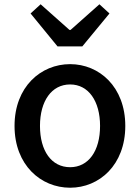

<svg xmlns="http://www.w3.org/2000/svg" viewBox="-20 -864 655 898"><path d="M308 14C444 14 566 -92 566 -275C566 -458 444 -564 308 -564C171 -564 48 -458 48 -275C48 -92 171 14 308 14ZM308 -82C221 -82 167 -158 167 -275C167 -391 221 -469 308 -469C394 -469 448 -391 448 -275C448 -158 394 -82 308 -82ZM249 -647H365L492 -801L445 -844L310 -724H305L170 -844L123 -801Z"/></svg>

Font: Noto Sans CJK SC Medium
Style: Regular
Weight: 500
Designer: Ryoko NISHIZUKA 西塚涼子 (kana, bopomofo & ideographs); Paul D. Hunt (Latin, Greek & Cyrillic); Sandoll Communications 산돌커뮤니
Foundry: Adobe
Version: Version 2.004;hotconv 1.0.118;makeotfexe 2.5.65603